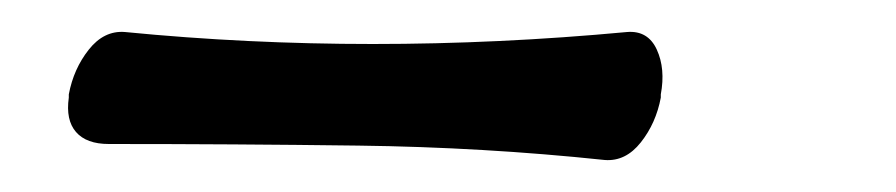

<svg xmlns="http://www.w3.org/2000/svg" viewBox="-20 20 560 120"><path d="M393 81Q390 97 380.5 109Q371 121 358 120Q282 112 204 111Q126 110 48 110Q34 110 27.5 102.5Q21 95 23 81V79Q26 63 35.5 51Q45 39 58 40Q211 55 372 40Q385 39 390.5 51Q396 63 393 79Z"/></svg>

Font: Winky Sans Light
Style: Italic
Weight: 300
Italic angle: -8.97852°
Designer: Simon Atzbach
Foundry: typofactur
Version: Version 1.205